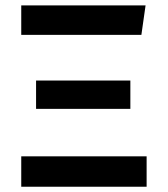

<svg xmlns="http://www.w3.org/2000/svg" viewBox="-20 -712 640 732"><path d="M539 -116V0H61V-116ZM477 -405V-297H117.5V-405ZM535 -691.5 519 -579H61V-691.5Z"/></svg>

Font: Fira Code Light SemiBold
Style: Regular
Weight: 600
Monospace: yes
Version: Version 5.002